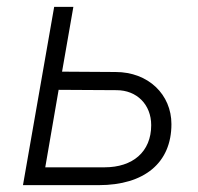

<svg xmlns="http://www.w3.org/2000/svg" viewBox="-20 -540 577 560"><path d="M47 0H268C401 0 480 -65 480 -178C480 -264 413 -330 317 -330L161 -331L194 -520H138ZM112 -52 151 -278 320 -277C379 -277 421 -235 421 -175C421 -97 367 -52 285 -52Z"/></svg>

Font: Fixel Display 20240404 Light
Style: Italic
Weight: 300
Italic angle: -10°
Designer: AlfaBravo + MacPaw
Foundry: Kyrylo Tkachov, Marchela Mozhyna, Serhii Makarenko, Maria Weinstein, Zakhar Kryvoshyya
Version: Version 1.211;Glyphs 3.2 (3225)